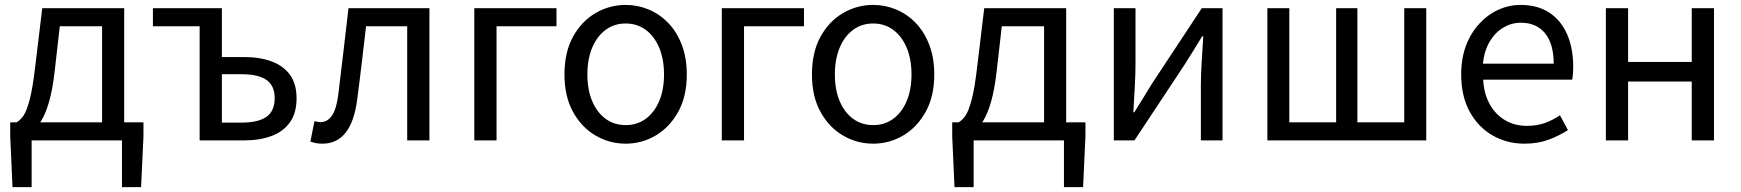

<svg xmlns="http://www.w3.org/2000/svg" viewBox="-20 -577 7156 789"><path d="M110 0V192.1H31.4L22 -16.5V-74.3H569.5V-16.5L559.8 192.1H481.2V0ZM399.5 -27.6V-469H225.7L204.8 -285.3Q196.2 -210 182.1 -160.5Q168.1 -111 150.1 -81.9Q132.2 -52.8 111.6 -39.1Q91 -25.4 69.5 -20.8L48 -74.3Q63.8 -83 77 -102.5Q90.1 -122 102.2 -168.5Q114.4 -214.9 124.6 -302.5L153.6 -543.4H490.3V-27.6Z M800.4 0V-469H608.4V-543.4H891.8V-342.6H982.6Q1047.3 -342.6 1096 -324.7Q1144.6 -306.8 1171.7 -269.5Q1198.7 -232.2 1198.7 -173Q1198.7 -113 1171.7 -74.7Q1144.6 -36.4 1096 -18.2Q1047.3 0 982.6 0ZM891.8 -73.2H972.7Q1041.6 -73.2 1075.2 -97.2Q1108.8 -121.3 1108.8 -173.4Q1108.8 -224.7 1075.2 -248.4Q1041.6 -272 972.7 -272H891.8Z M1304.8 13.4Q1289.6 13.4 1278.3 11.1Q1267 8.8 1255.5 4.7L1272.3 -79.1Q1278.1 -78.1 1283.9 -76.6Q1289.6 -75.1 1297 -75.1Q1326.1 -75.1 1344.7 -102.9Q1363.2 -130.6 1370.4 -190.5Q1381.4 -279 1391.5 -367.2Q1401.5 -455.5 1412.1 -543.4H1744.7V0H1653.3V-469H1484.2Q1475.3 -393.4 1466.6 -318.5Q1457.9 -243.6 1447.7 -167.3Q1436.1 -77.2 1400.4 -31.9Q1364.7 13.4 1304.8 13.4Z M1929.1 0V-543.4H2266.8V-469H2020.5V0Z M2551.1 13.4Q2484.6 13.4 2427 -20.3Q2369.4 -54 2334.5 -117.6Q2299.6 -181.2 2299.6 -271Q2299.6 -361.9 2334.5 -425.7Q2369.4 -489.4 2427 -523.1Q2484.6 -556.8 2551.1 -556.8Q2600.9 -556.8 2646.3 -537.7Q2691.7 -518.6 2726.8 -481.9Q2761.8 -445.3 2782 -392.1Q2802.3 -338.9 2802.3 -271Q2802.3 -181.2 2767.1 -117.6Q2731.8 -54 2674.7 -20.3Q2617.7 13.4 2551.1 13.4ZM2551.1 -62.9Q2598.2 -62.9 2633.7 -88.9Q2669.2 -114.9 2689 -161.8Q2708.7 -208.7 2708.7 -271Q2708.7 -333.8 2689 -380.8Q2669.2 -427.8 2633.7 -454.2Q2598.2 -480.5 2551.1 -480.5Q2504.1 -480.5 2468.6 -454.2Q2433.1 -427.8 2413.4 -380.8Q2393.8 -333.8 2393.8 -271Q2393.8 -208.7 2413.4 -161.8Q2433.1 -114.9 2468.6 -88.9Q2504.1 -62.9 2551.1 -62.9Z M2946.1 0V-543.4H3283.8V-469H3037.5V0Z M3568.1 13.4Q3501.6 13.4 3444 -20.3Q3386.4 -54 3351.5 -117.6Q3316.6 -181.2 3316.6 -271Q3316.6 -361.9 3351.5 -425.7Q3386.4 -489.4 3444 -523.1Q3501.6 -556.8 3568.1 -556.8Q3617.9 -556.8 3663.3 -537.7Q3708.7 -518.6 3743.8 -481.9Q3778.8 -445.3 3799 -392.1Q3819.3 -338.9 3819.3 -271Q3819.3 -181.2 3784.1 -117.6Q3748.8 -54 3691.7 -20.3Q3634.7 13.4 3568.1 13.4ZM3568.1 -62.9Q3615.2 -62.9 3650.7 -88.9Q3686.2 -114.9 3706 -161.8Q3725.7 -208.7 3725.7 -271Q3725.7 -333.8 3706 -380.8Q3686.2 -427.8 3650.7 -454.2Q3615.2 -480.5 3568.1 -480.5Q3521.1 -480.5 3485.6 -454.2Q3450.1 -427.8 3430.4 -380.8Q3410.8 -333.8 3410.8 -271Q3410.8 -208.7 3430.4 -161.8Q3450.1 -114.9 3485.6 -88.9Q3521.1 -62.9 3568.1 -62.9Z M3981 0V192.1H3902.4L3893 -16.5V-74.3H4440.5V-16.5L4430.8 192.1H4352.2V0ZM4270.5 -27.6V-469H4096.7L4075.8 -285.3Q4067.2 -210 4053.1 -160.5Q4039.1 -111 4021.1 -81.9Q4003.2 -52.8 3982.6 -39.1Q3962 -25.4 3940.5 -20.8L3919 -74.3Q3934.8 -83 3948 -102.5Q3961.1 -122 3973.2 -168.5Q3985.4 -214.9 3995.6 -302.5L4024.6 -543.4H4361.3V-27.6Z M4557.1 0V-543.4H4646.2V-316.1Q4646.2 -273.5 4643.3 -220.9Q4640.4 -168.3 4637.3 -115.7H4641.5Q4657.3 -141.1 4677.8 -174.2Q4698.4 -207.3 4713.2 -232.3L4918.7 -543.4H5003.8V0H4914.8V-226.7Q4914.8 -269.9 4918.2 -322.5Q4921.5 -375.1 4924.7 -427.7H4920.1Q4904.9 -402.7 4884.2 -369.2Q4863.6 -335.7 4847.8 -311.1L4641.9 0Z M5188.1 0V-543.4H5278.3V-74.3H5470.7V-543.4H5558V-74.3H5750.6V-543.4H5841V0Z M6244.7 13.4Q6172.5 13.4 6113.4 -20.6Q6054.3 -54.6 6019.4 -118.2Q5984.6 -181.9 5984.6 -271Q5984.6 -337.5 6004.6 -390.1Q6024.7 -442.7 6059.5 -480.1Q6094.4 -517.6 6138 -537.2Q6181.6 -556.8 6228.4 -556.8Q6297.6 -556.8 6345.8 -525.7Q6394 -494.5 6419.4 -437.1Q6444.9 -379.7 6444.9 -301.7Q6444.9 -287.4 6443.9 -274.1Q6443 -260.7 6440.6 -249.7H6074.9Q6078 -192.4 6101.3 -149.8Q6124.7 -107.2 6164.1 -83.5Q6203.4 -59.8 6255.3 -59.8Q6294.8 -59.8 6327.5 -71.2Q6360.1 -82.7 6390.5 -103.1L6423.3 -42.5Q6387.8 -19.4 6344 -3Q6300.2 13.4 6244.7 13.4ZM6073.7 -315.5H6364.7Q6364.7 -397.1 6329.2 -440.3Q6293.8 -483.6 6229.5 -483.6Q6191.5 -483.6 6158.1 -463.9Q6124.7 -444.3 6102.2 -406.9Q6079.7 -369.6 6073.7 -315.5Z M6579.1 0V-543.4H6670.5V-322.5H6932V-543.4H7023.4V0H6932V-241.9H6670.5V0Z"/></svg>

Font: Noto Sans JP
Style: Regular
Weight: 100
Designer: Ryoko NISHIZUKA 西塚涼子 (kana, bopomofo & ideographs); Paul D. Hunt (Latin, Greek & Cyrillic); Sandoll Communications 산돌커뮤니
Foundry: Adobe
Version: Version 2.004;hotconv 1.0.118;makeotfexe 2.5.65603